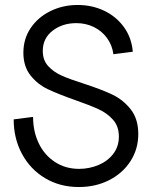

<svg xmlns="http://www.w3.org/2000/svg" viewBox="-20 -736 620 772"><path d="M35 -256 113 -266Q113 -208 135.5 -160.5Q158 -113 200.5 -85Q243 -57 298 -57Q339 -57 376 -72.5Q413 -88 435.5 -117.5Q458 -147 458 -187Q458 -228 434.5 -254.5Q411 -281 376 -297Q341 -313 281 -334Q213 -358 172 -377.5Q131 -397 102.5 -433Q74 -469 74 -524Q74 -580 103.5 -623.5Q133 -667 183 -691.5Q233 -716 292 -716Q350 -716 398.5 -693Q447 -670 478 -627.5Q509 -585 514 -528L436 -518Q431 -555 410 -583.5Q389 -612 357 -627.5Q325 -643 287 -643Q231 -643 191.5 -612.5Q152 -582 152 -531Q152 -494 174 -470Q196 -446 229 -431.5Q262 -417 319 -399Q389 -376 432 -355.5Q475 -335 505.5 -296.5Q536 -258 536 -197Q536 -137 505 -88.5Q474 -40 419.5 -12Q365 16 297 16Q221 16 161.5 -19.5Q102 -55 68.5 -117Q35 -179 35 -256Z"/></svg>

Font: Uncut Sans Variable
Style: Regular
Weight: 400
Designer: Kasper Nordkvist
Foundry: UNCUT.wtf
Version: Version 1.303;Glyphs 3.1.2 (3151)